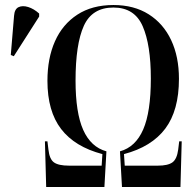

<svg xmlns="http://www.w3.org/2000/svg" viewBox="-20 -745 772 765"><path d="M164 0 159 -182H169L173 -149Q177 -111 195 -98Q213 -85 255 -85H385L388 -131Q278 -160 223.5 -231Q169 -302 169 -423Q169 -513 199 -580.5Q229 -648 288 -686.5Q347 -725 432 -725Q514 -725 572.5 -688Q631 -651 662 -585Q693 -519 693 -431Q693 -305 638.5 -232.5Q584 -160 474 -131L477 -85H609Q649 -85 667 -98Q685 -111 690 -149L694 -182H704L699 0H466L458 -142Q520 -159 550.5 -229Q581 -299 581 -432Q581 -566 548.5 -640.5Q516 -715 432 -715Q347 -715 314 -642Q281 -569 281 -424Q281 -296 311.5 -227.5Q342 -159 404 -142L396 0ZM35 -521 23 -526 36 -682Q38 -709 54 -716.5Q70 -724 92.5 -717Q115 -710 136 -691V-679Z"/></svg>

Font: Noto Serif Display ExtraCondensed Medium
Style: Regular
Weight: 500
Width: 2
Designer: Monotype Design Team
Foundry: Monotype Imaging Inc.
Version: Version 2.009